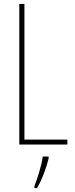

<svg xmlns="http://www.w3.org/2000/svg" viewBox="-20 -734 381 975"><path d="M78 0H322V-25H104V-714H78ZM227 71V61H197C193 101 169 175 155 211V221H168C195 176 215 117 227 71Z"/></svg>

Font: Noto Sans Gurmukhi UI ExtraCondensed Thin
Style: Regular
Weight: 100
Width: 2
Designer: Jelle Bosma - Monotype Design Team
Foundry: Monotype Imaging Inc.
Version: Version 2.004